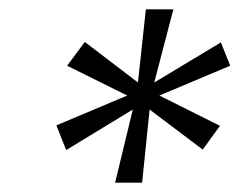

<svg xmlns="http://www.w3.org/2000/svg" viewBox="-20 -752 514 412"><path d="M227 -360 265 -517 122 -430 101 -483 253 -547 124 -611 162 -662 276 -575 293 -732H352L311 -575L454 -661L474 -611L322 -547L452 -482L415 -431L301 -517L285 -360Z"/></svg>

Font: DM Sans 17pt Light
Style: Italic
Weight: 300
Italic angle: -10°
Version: Version 4.004;gftools[0.9.30]